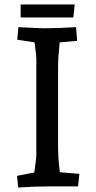

<svg xmlns="http://www.w3.org/2000/svg" viewBox="-20 -831 430 856"><path d="M56 -47 133 -62Q142 -125 142 -140V-566Q142 -586 134 -642L57 -654L62 -710Q155 -705 178 -705Q241 -705 319 -710L324 -649L246 -642Q239 -572 239 -536V-170Q239 -125 247 -63L334 -56L328 0H197Q136 0 61 5ZM72 -811H313L307 -753H72Z"/></svg>

Font: Andada Pro Medium
Style: Regular
Weight: 500
Designer: Carolina Giovagnoli
Foundry: Huerta Tipografica
Version: Version 3.005; ttfautohint (v1.8.4)